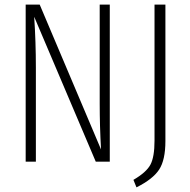

<svg xmlns="http://www.w3.org/2000/svg" viewBox="-20 -704 826 836"><path d="M458 -684.1V0H397L128.9 -630.9Q136.2 -521 136.2 -409.2V0H91.8V-684.1H152.8L419.9 -53.2Q414.1 -155.8 414.1 -252V-684.1ZM700.2 -684.1V-89.8Q700.2 -7.3 672.9 34.4Q645.5 76.2 574.2 111.8L561 79.1Q617.2 46.4 635 12.9Q652.8 -20.5 652.8 -91.8V-684.1Z"/></svg>

Font: Fira Sans Compressed ExtraLight
Style: Regular
Weight: 250
Width: 1
Designer: Carrois Corporate & Edenspiekermann AG
Foundry: Carrois Corporate GbR & Edenspiekermann AG
Version: Version 4.203;PS 004.203;hotconv 1.0.88;makeotf.lib2.5.64775